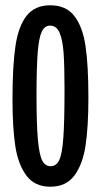

<svg xmlns="http://www.w3.org/2000/svg" viewBox="-20 -693 382 727"><path d="M27.3 -317Q27.3 -444.3 38.7 -519.7Q50 -595 81.3 -634Q112.7 -673 170.3 -673Q230 -673 261.3 -632.7Q292.7 -592.3 303.7 -519.5Q314.7 -446.7 314.7 -322.7Q314.7 -211.7 303.8 -141Q293 -70.3 261.5 -28.2Q230 14 170.7 14Q111 14 79.7 -28.5Q48.3 -71 37.8 -140.8Q27.3 -210.7 27.3 -317ZM224.3 -354.7Q224.3 -443 220.8 -492.3Q217.3 -541.7 205.7 -568.8Q194 -596 169.7 -596Q149 -596 138.2 -573.3Q127.3 -550.7 122.8 -494.5Q118.3 -438.3 118.3 -332Q118.3 -220.7 123.5 -163.8Q128.7 -107 139.8 -85.3Q151 -63.7 171.7 -63.7Q193.3 -63.7 204.3 -86.8Q215.3 -110 219.8 -171.2Q224.3 -232.3 224.3 -354.7Z"/></svg>

Font: Bricolage Grotesque 96pt Condensed ExBd
Style: Regular
Weight: 800
Width: 3
Designer: Mathieu Triay
Foundry: Atelier Triay
Version: Version 1.001;Glyphs 3.2 (3207)